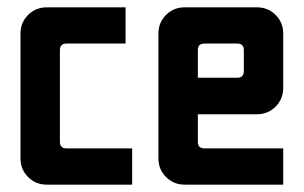

<svg xmlns="http://www.w3.org/2000/svg" viewBox="-20 -502 826 522"><path d="M107.1 -482.1H321.4V-383.6H160.7Q142.9 -383.6 142.9 -365.7V-116.4Q142.9 -98.6 160.7 -98.6H339.3V0H107.1Q77.1 0 56.4 -20.7Q35.7 -41.4 35.7 -71.4V-410.7Q35.7 -440.7 56.4 -461.4Q77.1 -482.1 107.1 -482.1Z M625 -383.6H535.7Q517.9 -383.6 517.9 -365.7V-290.7H625Q642.9 -290.7 642.9 -308.6V-365.7Q642.9 -383.6 625 -383.6ZM482.1 -482.1H678.6Q708.6 -482.1 729.3 -461.4Q750 -440.7 750 -410.7V-262.9Q750 -232.9 729.3 -212.1Q708.6 -191.4 678.6 -191.4H517.9V-116.4Q517.9 -98.6 535.7 -98.6H750V0H482.1Q452.1 0 431.4 -20.7Q410.7 -41.4 410.7 -71.4V-410.7Q410.7 -440.7 431.4 -461.4Q452.1 -482.1 482.1 -482.1Z"/></svg>

Font: Aire Exterior
Style: Regular
Weight: 400
Width: 4
Designer: Jayvee Enaguas (HarvettFox96)
Version: 20190503.02